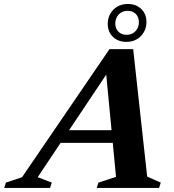

<svg xmlns="http://www.w3.org/2000/svg" viewBox="-90 -920 852 940"><path d="M172.5 -220.5 193 -282.5H520.5L500 -220.5ZM630.5 -55.5 697 -26 689 0H383.5L392 -26L478 -54L426.5 -592L457 -595L94.5 -52.5L163.5 -26L155 0H-69.5L-61 -26L18 -52.5L446 -679.5H562ZM536.5 -900.5Q576 -900.5 601.5 -876Q627 -851.5 627 -812.5Q627 -771.5 599.5 -743.2Q572 -715 528 -715Q488.5 -715 463 -739.5Q437.5 -764 437.5 -803Q437.5 -844.5 465 -872.5Q492.5 -900.5 536.5 -900.5ZM529.5 -749.5Q556.5 -749.5 573.2 -767.2Q590 -785 590 -810.5Q590 -836.5 574.8 -851.8Q559.5 -867 535 -867Q508 -867 491.2 -849.2Q474.5 -831.5 474.5 -804.5Q474.5 -780 489.8 -764.8Q505 -749.5 529.5 -749.5Z"/></svg>

Font: Newsreader 16pt 16pt
Style: Bold Italic
Weight: 700
Italic angle: -17°
Version: Version 1.003